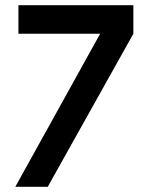

<svg xmlns="http://www.w3.org/2000/svg" viewBox="-20 -720 558 740"><path d="M164 0 494 -590V-700H51V-590H366L39 0Z"/></svg>

Font: Advent Pro Expanded
Style: Bold
Weight: 700
Width: 7
Designer: VivaRado, Andreas Kalpakidis
Foundry: VivaRado, Andreas Kalpakidis
Version: Version 3.000